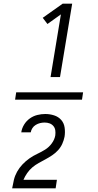

<svg xmlns="http://www.w3.org/2000/svg" viewBox="-20 -868 540 1056"><path d="M431 -320H63L69 -360H437ZM258 -444 315 -789 241 -736 215 -770 325 -848H377L310 -444ZM47 168V167Q51 144 56.5 121Q62 98 74 76.5Q86 55 103.5 36.5Q121 18 141.5 3.5Q162 -11 184.5 -21.5Q207 -32 228 -45Q249 -58 264.5 -79Q280 -100 284 -123Q286 -138 284 -151.5Q282 -165 273.5 -175Q265 -185 252.5 -189.5Q240 -194 225 -194Q213 -194 200.5 -191Q188 -188 176.5 -181Q165 -174 158 -163Q151 -152 149 -140H97Q100 -162 112.5 -182.5Q125 -203 144 -216.5Q163 -230 185 -235.5Q207 -241 229 -241Q254 -241 277.5 -233.5Q301 -226 316.5 -208.5Q332 -191 335.5 -166Q339 -141 335 -116Q331 -96 322.5 -77Q314 -58 299.5 -42Q285 -26 267 -14Q249 -2 230.5 8Q212 18 193 28.5Q174 39 158 52.5Q142 66 129.5 84Q117 102 109 121H293L286 168Z"/></svg>

Font: Iosevka Term Curly Lt Obl
Style: Regular
Weight: 300
Italic angle: -9°
Designer: Belleve Invis
Foundry: Belleve Invis
Version: Version 32.3.0